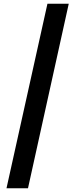

<svg xmlns="http://www.w3.org/2000/svg" viewBox="-20 -833 425 1036"><path d="M15 183 236 -813H351L131 183Z"/></svg>

Font: Noto Sans SC Black
Style: Regular
Weight: 900
Designer: Ryoko NISHIZUKA  (kana, bopomofo & ideographs); Paul D. Hunt (Latin, Greek & Cyrillic); Sandoll Communications , Soo-you
Foundry: Adobe
Version: Version 2.004-H2;hotconv 1.0.118;makeotfexe 2.5.65603